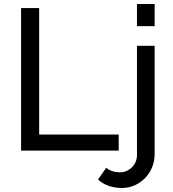

<svg xmlns="http://www.w3.org/2000/svg" viewBox="-20 -750 861 956"><path d="M571 0V-80H175V-710H85V0ZM588 186C672 186 750 116 750 17V-522H662V23C662 72 621 108 578 108C554 108 528 102 509 85L468 144C500 173 541 186 588 186ZM750 -620V-730H662V-620Z"/></svg>

Font: Raleway Med
Style: Regular
Weight: 500
Designer: Matt McInerney, Pablo Impallari, Rodrigo Fuenzalida
Foundry: Matt McInerney, Pablo Impallari, Rodrigo Fuenzalida
Version: Version 3.00 July 28, 2015